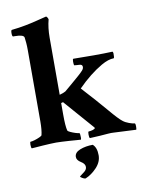

<svg xmlns="http://www.w3.org/2000/svg" viewBox="-96 -748 797 1030"><g transform="rotate(-10 302.5 -233.0)"><path d="M29.3 3.9Q25.4 0 25.4 -16.6Q25.4 -32.2 29.3 -32.2Q37.1 -32.2 51.8 -36.6Q66.4 -41 79.1 -46.9Q91.8 -52.7 92.8 -56.6Q99.6 -84 99.6 -130.9V-518.6Q99.6 -541 98.1 -558.6Q96.7 -576.2 94.7 -588.9Q90.8 -604.5 43.9 -604.5H35.2Q29.3 -604.5 29.3 -624Q29.3 -640.6 35.2 -640.6Q73.2 -644.5 108.9 -651.4Q144.5 -658.2 172.4 -665.5Q200.2 -672.9 213.9 -675.8L225.6 -678.7Q229.5 -679.7 233.4 -673.3Q237.3 -667 238.3 -662.1Q226.6 -618.2 226.6 -563.5V-252.9Q252.9 -260.7 259.8 -265.6Q279.3 -282.2 301.3 -300.8Q323.2 -319.3 341.8 -335.9Q358.4 -350.6 366.7 -359.9Q375 -369.1 375 -378.9Q375 -392.6 358.4 -393.1Q341.8 -393.6 330.1 -395.5Q329.1 -399.4 328.6 -404.3Q328.1 -409.2 328.1 -416Q328.1 -429.7 332 -430.7L443.4 -429.7Q471.7 -429.7 497.6 -430.2Q523.4 -430.7 544.9 -431.6Q548.8 -430.7 549.3 -421.4Q549.8 -412.1 548.8 -403.8Q547.9 -395.5 545.9 -395.5Q516.6 -395.5 477.5 -373Q410.2 -334 343.8 -266.6Q419.9 -183.6 467.3 -127.4Q514.6 -71.3 533.2 -57.6Q545.9 -46.9 566.4 -39.6Q586.9 -32.2 595.7 -32.2Q600.6 -32.2 600.6 -13.7Q600.6 -2.9 598.6 2.9L475.6 -2.9Q463.9 -3.9 445.3 -2.4Q426.8 -1 401.4 1L345.7 3.9Q341.8 0 341.8 -16.6Q341.8 -32.2 345.7 -32.2Q355.5 -32.2 368.2 -36.1Q380.9 -40 380.9 -44.9Q380.9 -46.9 379.9 -47.9L237.3 -210.9L226.6 -208V-145.5Q226.6 -81.1 233.4 -56.6Q235.4 -52.7 248 -46.9Q260.7 -41 274.9 -36.6Q289.1 -32.2 294.9 -32.2Q296.9 -32.2 297.9 -24.4Q298.8 -16.6 298.8 -7.8Q298.8 1 296.9 3.9Q291 3.9 274.4 2.4Q257.8 1 235.8 -0.5Q213.9 -2 194.3 -2.9Q174.8 -3.9 163.1 -3.9Q151.4 -3.9 131.3 -2.9Q111.3 -2 89.8 -0.5Q68.4 1 51.8 2.4Q35.2 3.9 29.3 3.9ZM283.2 212.9Q278.3 212.9 268.1 207Q257.8 201.2 257.8 197.3Q270.5 188.5 284.2 177.2Q297.9 166 297.9 152.3Q297.9 134.8 276.4 122.1Q253.9 108.4 253.9 90.8Q253.9 66.4 284.7 54.2Q315.4 42 354.5 42Q376 60.5 376 102.5Q376 138.7 347.7 168.9Q319.3 199.2 286.1 212.9Z"/></g></svg>

Font: Crimson Text Bold
Style: Bold
Weight: 700
Designer: Sebastian Kosch
Foundry: Sebastian Kosch
Version: Version 1.10 July 1, 2025